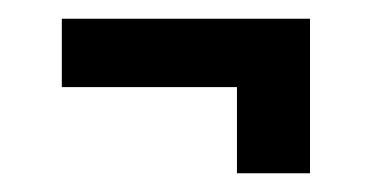

<svg xmlns="http://www.w3.org/2000/svg" viewBox="-20 -360 397 205"><path d="M46 -267V-340H311V-175H233V-267Z"/></svg>

Font: Bricolage Grotesque 10pt Condensed
Style: Regular
Weight: 400
Width: 3
Designer: Mathieu Triay
Foundry: Atelier Triay
Version: Version 1.000; ttfautohint (v1.8.4.7-5d5b);gftools[0.9.29]